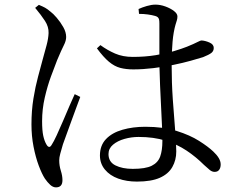

<svg xmlns="http://www.w3.org/2000/svg" viewBox="-20 -773 1040 830"><path d="M572 12Q527 12 491 -1Q455 -14 433.5 -40Q412 -66 412 -101Q412 -144 438 -171.5Q464 -199 509 -212Q554 -225 608 -225Q686 -225 743.5 -207Q801 -189 840.5 -164Q880 -139 902 -118Q917 -104 925.5 -90Q934 -76 934 -62Q934 -48 927.5 -39Q921 -30 908 -30Q897 -30 887 -38Q877 -46 862 -60Q827 -95 786.5 -122Q746 -149 695.5 -165Q645 -181 579 -181Q548 -181 518 -172.5Q488 -164 468.5 -147.5Q449 -131 449 -107Q449 -73 479 -58Q509 -43 554 -43Q609 -43 636 -56.5Q663 -70 672.5 -96.5Q682 -123 682 -164Q682 -186 680.5 -224Q679 -262 676.5 -308.5Q674 -355 672 -403Q670 -451 669 -494Q669 -520 669 -554.5Q669 -589 669 -621.5Q669 -654 669 -671Q669 -683 667.5 -689Q666 -695 662 -698.5Q658 -702 651 -704Q637 -708 619 -710.5Q601 -713 581 -713L579 -734Q594 -741 614.5 -747Q635 -753 652 -753Q673 -753 695 -745Q717 -737 732 -725.5Q747 -714 747 -702Q747 -693 744.5 -685Q742 -677 738.5 -665.5Q735 -654 731 -632Q728 -615 726 -593Q724 -571 723 -546Q722 -521 722 -493Q722 -416 727 -343.5Q732 -271 737 -212Q742 -153 742 -118Q742 -81 725 -51Q708 -21 671 -4.5Q634 12 572 12ZM222 37Q209 37 197 26Q185 15 174 -1Q161 -21 147.5 -57Q134 -93 125 -139Q116 -185 116 -235Q116 -295 124.5 -347Q133 -399 144.5 -441.5Q156 -484 164 -514Q174 -550 181.5 -578Q189 -606 190 -630Q191 -657 174.5 -682.5Q158 -708 132 -739L148 -752Q165 -745 175 -739.5Q185 -734 199 -722Q209 -715 225 -696.5Q241 -678 253.5 -656Q266 -634 266 -613Q266 -597 256 -577.5Q246 -558 227 -513Q216 -485 200.5 -443Q185 -401 173.5 -351Q162 -301 162 -249Q162 -209 167 -186Q172 -163 181 -148Q186 -139 192 -138Q198 -137 204 -148Q212 -160 225 -188Q238 -216 252.5 -250Q267 -284 280.5 -315.5Q294 -347 303 -366L327 -354Q320 -335 309 -305.5Q298 -276 287 -245.5Q276 -215 266.5 -189Q257 -163 252 -149Q245 -125 240.5 -108.5Q236 -92 236 -80Q236 -57 243 -35Q250 -13 250 6Q250 37 222 37ZM556 -473Q525 -473 500 -479.5Q475 -486 451 -506Q427 -526 399 -564L414 -578Q444 -556 477.5 -541.5Q511 -527 554 -527Q607 -527 653 -534.5Q699 -542 733.5 -552.5Q768 -563 788 -571Q820 -584 833 -591Q846 -598 852 -598Q868 -597 886 -589Q904 -581 904 -566Q904 -552 893.5 -544Q883 -536 858 -526Q839 -520 805 -510.5Q771 -501 729.5 -492.5Q688 -484 643 -478.5Q598 -473 556 -473Z"/></svg>

Font: Noto Serif JP
Style: Regular
Weight: 400
Designer: Ryoko NISHIZUKA  (kana & ideographs); Frank Grießhammer (Latin, Greek & Cyrillic); Wenlong ZHANG  (bopomofo); Sandoll Co
Foundry: Adobe
Version: Version 2.003-H1;hotconv 1.1.1;makeotfexe 2.6.0